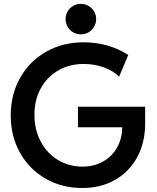

<svg xmlns="http://www.w3.org/2000/svg" viewBox="-20 -941 791 969"><path d="M34.2 -358.9Q34.2 -463.4 81.1 -547.4Q127.9 -631.3 211.9 -679.4Q295.9 -727.5 402.3 -727.5Q465.8 -727.5 523.2 -710.9Q580.6 -694.3 627.4 -663.6L581.1 -554.2Q551.8 -583.5 504.6 -600.8Q457.5 -618.2 402.3 -618.2Q331.1 -618.2 274.4 -585.7Q217.8 -553.2 185.8 -495.1Q153.8 -437 153.8 -361.8Q153.8 -286.1 185.5 -226.6Q217.3 -167 272.5 -133.5Q327.6 -100.1 395.5 -100.1Q455.6 -100.1 501.2 -126.5Q546.9 -152.8 571.8 -198Q596.7 -243.2 596.7 -298.8H373.5V-402.3H712.4V-315.4Q712.4 -222.7 673.1 -148.9Q633.8 -75.2 561.8 -33.7Q489.7 7.8 394.5 7.8Q292.5 7.8 210.2 -39.3Q127.9 -86.4 81.1 -169.9Q34.2 -253.4 34.2 -358.9ZM311 -844.7Q311 -865.7 321.3 -883.3Q331.5 -900.9 349.1 -911.1Q366.7 -921.4 388.2 -921.4Q409.2 -921.4 426.8 -911.1Q444.3 -900.9 454.8 -883.3Q465.3 -865.7 465.3 -844.7Q465.3 -823.7 454.8 -805.9Q444.3 -788.1 426.8 -777.8Q409.2 -767.6 388.2 -767.6Q366.7 -767.6 349.1 -777.8Q331.5 -788.1 321.3 -805.9Q311 -823.7 311 -844.7Z"/></svg>

Font: Reddit Sans SemiBold
Style: Regular
Weight: 600
Designer: Stephen Hutchings
Foundry: Reddit
Version: Version 1.013